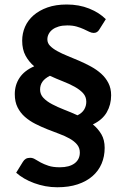

<svg xmlns="http://www.w3.org/2000/svg" viewBox="-20 -750 544 831"><path d="M153.5 -362.5Q153.5 -341.5 168 -326.2Q182.5 -311 205.8 -298.8Q229 -286.5 258 -275.2Q287 -264 315.5 -251Q335.5 -261 344.5 -276.2Q353.5 -291.5 353.5 -309.5Q353.5 -331.5 339.5 -346.8Q325.5 -362 303 -374.5Q280.5 -387 252.2 -398Q224 -409 196 -422Q173.5 -410.5 163.5 -396Q153.5 -381.5 153.5 -362.5ZM410 -622.5Q401.5 -607.5 385.5 -607.5Q376.5 -607.5 366.2 -612.5Q356 -617.5 342.5 -623.8Q329 -630 311.8 -635Q294.5 -640 271 -640Q250 -640 234 -635.2Q218 -630.5 207.2 -622.2Q196.5 -614 190.8 -603Q185 -592 185 -579.5Q185 -563.5 196.8 -551.5Q208.5 -539.5 228 -528.8Q247.5 -518 272.2 -508Q297 -498 323 -486.8Q349 -475.5 373.8 -462Q398.5 -448.5 418 -431Q437.5 -413.5 449.2 -390.5Q461 -367.5 461 -337.5Q461 -297 442.2 -264.2Q423.5 -231.5 382 -211.5Q404.5 -193 418.8 -168.8Q433 -144.5 433 -110Q433 -73 419.8 -41.8Q406.5 -10.5 380.5 12.2Q354.5 35 316.2 47.8Q278 60.5 228 60.5Q201.5 60.5 176.2 55.8Q151 51 127.8 42.5Q104.5 34 84.8 22.5Q65 11 50 -2.5L79 -49.5Q84 -58 91.5 -62.5Q99 -67 110.5 -67Q122 -67 132.2 -60.5Q142.5 -54 156.5 -46.5Q170.5 -39 190 -32.5Q209.5 -26 239 -26Q280 -26 302.8 -43Q325.5 -60 325.5 -90Q325.5 -110 313.5 -124.5Q301.5 -139 281.5 -150.2Q261.5 -161.5 236.2 -170.8Q211 -180 184.8 -190.5Q158.5 -201 133.2 -213.8Q108 -226.5 88 -244Q68 -261.5 56 -285.5Q44 -309.5 44 -342.5Q44 -382.5 64.8 -413.5Q85.5 -444.5 128 -463Q105 -482.5 90.5 -509.2Q76 -536 76 -574Q76 -605.5 88.2 -633.8Q100.5 -662 125 -683.5Q149.5 -705 185.5 -717.8Q221.5 -730.5 269 -730.5Q322 -730.5 365.8 -713Q409.5 -695.5 438 -667Z"/></svg>

Font: Lato 2
Style: Bold
Weight: 700
Designer: Lukasz Dziedzic with Adam Twardoch and Botio Nikoltchev
Foundry: tyPoland Lukasz Dziedzic
Version: Version 2.015; 2015-08-06; http://www.latofonts.com/